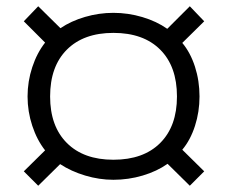

<svg xmlns="http://www.w3.org/2000/svg" viewBox="-20 -637 728 613"><path d="M56 -90 124 -157Q98 -190 83 -235.5Q68 -281 68 -329Q68 -377 83 -422.5Q98 -468 124 -501L56 -569L102 -617L173 -547Q207 -570 251.5 -583Q296 -596 342 -596Q389 -596 434.5 -582.5Q480 -569 514 -545L586 -617L632 -569L562 -500Q588 -469 602.5 -424Q617 -379 617 -329Q617 -280 602.5 -235Q588 -190 562 -159L632 -90L586 -44L515 -114Q481 -90 435.5 -76.5Q390 -63 342 -63Q297 -63 252 -76.5Q207 -90 172 -113L102 -44ZM545 -329Q545 -425 491.5 -478.5Q438 -532 342 -532Q247 -532 193.5 -478.5Q140 -425 140 -329Q140 -234 193.5 -180.5Q247 -127 342 -127Q438 -127 491.5 -180.5Q545 -234 545 -329Z"/></svg>

Font: Bai Jamjuree
Style: Regular
Weight: 400
Designer: Katatrad Aksorn Co.,Ltd.
Foundry: Cadson Demak Co.,Ltd.
Version: Version 1.000; ttfautohint (v1.6)